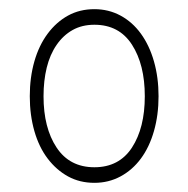

<svg xmlns="http://www.w3.org/2000/svg" viewBox="-20 -770 411 419"><path d="M186 -371Q154 -371 128.5 -385Q103 -399 84 -424Q65 -449 55 -484Q45 -519 45 -560Q45 -601 55 -636Q65 -671 84 -696.5Q103 -722 128.5 -736Q154 -750 186 -750Q217 -750 243 -736Q269 -722 287.5 -696.5Q306 -671 316 -636Q326 -601 326 -560Q326 -519 316 -484Q306 -449 287.5 -424Q269 -399 243 -385Q217 -371 186 -371ZM186 -405Q240 -405 268 -448Q296 -491 296 -560Q296 -629 268 -672.5Q240 -716 186 -716Q159 -716 138.5 -704.5Q118 -693 103.5 -672Q89 -651 82 -622.5Q75 -594 75 -560Q75 -491 103.5 -448Q132 -405 186 -405Z"/></svg>

Font: Encode Sans Compressed
Style: Thin
Weight: 100
Designer: Pablo Impallari, Andres Torresi
Foundry: Pablo Impallari, Andres Torresi
Version: Version 1.000; ttfautohint (v1.00) -l 8 -r 50 -G 200 -x 14 -